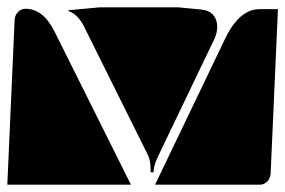

<svg xmlns="http://www.w3.org/2000/svg" viewBox="-20 -515 780 525"><path d="M0 -10 20 -461Q21 -474 29.5 -482.5Q38 -491 50 -491Q98 -491 129 -429L338 -10ZM404 -10 595 -408Q634 -490 690 -490H740L720 -40Q719 -27 710.5 -18.5Q702 -10 690 -10ZM167 -485V-487L253 -495H467L529 -489Q552 -487 563 -474Q574 -461 574 -442Q574 -425 566 -408L411 -85Q400 -62 400 -45V-44H392V-45Q392 -76 385 -90L210 -442Q193 -476 167 -485Z"/></svg>

Font: PrimecolorCV1
Style: Medium
Weight: 500
Designer: gluk
Foundry: gluk
Version: Version 0.672